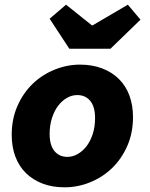

<svg xmlns="http://www.w3.org/2000/svg" viewBox="-20 -788 640 820"><path d="M256 12Q203 12 161.5 -4Q120 -20 90.5 -49Q61 -78 45.5 -119.5Q30 -161 30 -212Q30 -280 54.5 -335.5Q79 -391 119.5 -430Q160 -469 213 -490.5Q266 -512 322 -512Q374 -512 416 -496Q458 -480 487.5 -451Q517 -422 532.5 -380.5Q548 -339 548 -288Q548 -220 523.5 -164.5Q499 -109 458.5 -70Q418 -31 365 -9.5Q312 12 256 12ZM268 -118Q290 -118 311.5 -130Q333 -142 349.5 -163.5Q366 -185 376 -215.5Q386 -246 386 -284Q386 -332 365.5 -357Q345 -382 310 -382Q287 -382 266 -370Q245 -358 228.5 -336.5Q212 -315 202 -284Q192 -253 192 -216Q192 -168 212.5 -143Q233 -118 268 -118ZM276 -580 192 -708 262 -768 372 -680H376L526 -768L580 -704L452 -580Z"/></svg>

Font: Source Code Pro Black
Style: Italic
Weight: 900
Italic angle: -11°
Monospace: yes
Designer: Paul D. Hunt, Teo Tuominen
Foundry: Adobe Systems Incorporated
Version: Version 1.050;PS 1.000;hotconv 16.6.51;makeotf.lib2.5.65220